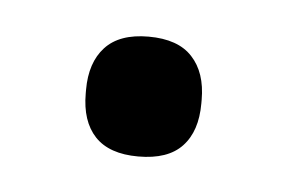

<svg xmlns="http://www.w3.org/2000/svg" viewBox="-26 -345 236 158"><g transform="rotate(5 92.5 -265.5)"><path d="M92 -216Q68 -216 56.2 -228.5Q44.5 -241 44.5 -264V-267Q44.5 -289.5 56.2 -302.2Q68 -315 92 -315Q116.5 -315 128.2 -302.2Q140 -289.5 140 -267V-264Q140 -241 128.2 -228.5Q116.5 -216 92 -216Z"/></g></svg>

Font: Anek Gurmukhi Medium
Style: Regular
Weight: 400
Version: Version 1.003